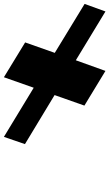

<svg xmlns="http://www.w3.org/2000/svg" viewBox="-120 -907 561 985"><g transform="rotate(90 160.5 -414.5)"><path d="M407.3 -262 155.8 -414 209.7 -567 31.8 -675 -22.8 -523 -273.2 -675 -311.9 -568 -60.8 -415 -114.4 -263 64.2 -154 118.1 -307 370.2 -154Z"/></g></svg>

Font: Hussar
Style: BdOpOblSeven
Weight: 700
Foundry: Cannot Into Space Fonts
Version: Version 2.00